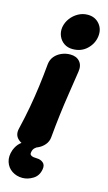

<svg xmlns="http://www.w3.org/2000/svg" viewBox="-141 -797 580 1034"><g transform="rotate(15 149.0 -280.0)"><path d="M91 19Q53 19 28.5 -3Q4 -25 13 -62Q29 -129 40 -189.5Q51 -250 59 -311Q67 -372 73 -438Q76 -463 91 -481Q106 -499 129 -509Q152 -519 177 -519Q212 -519 230.5 -497.5Q249 -476 243 -440Q233 -373 223.5 -312Q214 -251 206.5 -190Q199 -129 193 -62Q191 -38 175.5 -19.5Q160 -1 137.5 9Q115 19 91 19ZM181 -550Q153 -550 133 -563.5Q113 -577 103 -600Q93 -623 97 -650Q102 -678 119 -700.5Q136 -723 160.5 -736.5Q185 -750 213 -750Q254 -750 278.5 -721Q303 -692 297 -650Q291 -609 259.5 -579.5Q228 -550 181 -550ZM99 190Q66 190 40.5 173Q15 156 5.5 126Q-4 96 9 59Q20 31 38.5 15Q57 -1 80.5 -9.5Q104 -18 129 -23L154 -1Q154 -1 143.5 4Q133 9 122 18.5Q111 28 109 45Q107 55 113 60Q119 65 128.5 66.5Q138 68 148 68Q168 68 182.5 80Q197 92 193 116Q187 154 158 172Q129 190 99 190Z"/></g></svg>

Font: Winky Sans
Style: Bold Italic
Weight: 700
Italic angle: -8.97852°
Designer: Simon Atzbach
Foundry: typofactur
Version: Version 1.205